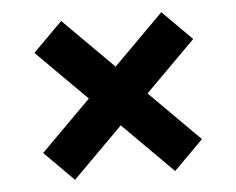

<svg xmlns="http://www.w3.org/2000/svg" viewBox="-41 -582 681 554"><g transform="rotate(-5 300.0 -305.0)"><path d="M445 -75 530 -160 385 -305 530 -450 445 -535 300 -390 155 -535 70 -450 215 -305 70 -160 155 -75 300 -220Z"/></g></svg>

Font: IBM Plex Mono
Style: Bold
Weight: 700
Monospace: yes
Designer: Mike Abbink, Paul van der Laan, Pieter van Rosmalen
Foundry: Bold Monday
Version: Version 2.004